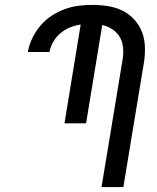

<svg xmlns="http://www.w3.org/2000/svg" viewBox="-20 -763 640 783"><path d="M394 0 480 -520Q484 -544 482 -568Q480 -592 469 -611Q458 -630 439 -643Q420 -656 397 -661L331 -260H243L309 -663Q288 -660 266.5 -651.5Q245 -643 227 -628Q209 -613 197.5 -593Q186 -573 182 -552V-551H94V-553Q99 -581 112 -608Q125 -635 144.5 -658Q164 -681 189.5 -698Q215 -715 243.5 -725.5Q272 -736 300.5 -739.5Q329 -743 357 -743Q389 -743 420.5 -738Q452 -733 479.5 -719.5Q507 -706 527.5 -683.5Q548 -661 559 -632.5Q570 -604 571 -572Q572 -540 567 -508L483 0Z"/></svg>

Font: Iosevka Md Ex Obl
Style: Regular
Weight: 500
Width: 7
Italic angle: -9°
Monospace: yes
Designer: Belleve Invis
Foundry: Belleve Invis
Version: Version 32.5.0; ttfautohint (v1.8.4)